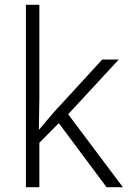

<svg xmlns="http://www.w3.org/2000/svg" viewBox="-20 -846 534 800"><path d="M144 -440Q144 -408 143 -373.5Q142 -339 142 -306H143Q156 -321 172.5 -341Q189 -361 204 -378L406 -598H475L264 -370L492 -66H424L225 -333L144 -251V-66H88V-826H144Z"/></svg>

Font: Noto Sans Malayalam UI Light
Style: Regular
Weight: 300
Designer: Jelle Bosma - Monotype Design Team
Foundry: Monotype Imaging Inc.
Version: Version 2.104; ttfautohint (v1.8.4.7-5d5b)